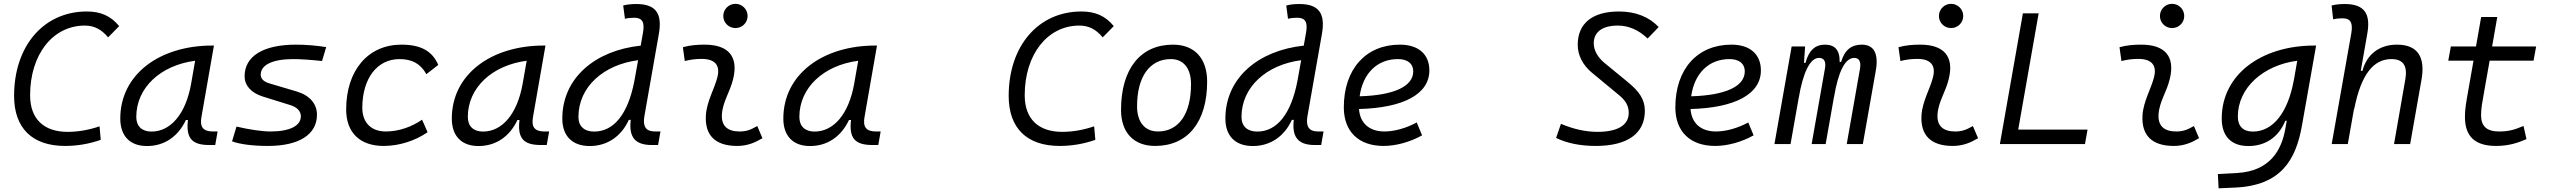

<svg xmlns="http://www.w3.org/2000/svg" viewBox="-20 -764 13517 1018"><path d="M325.2 9.8C388.2 9.8 451.2 -0.5 514.2 -22.5L507.8 -94.2C450.2 -74.7 394 -64.9 338.4 -64.9C211.4 -64.9 139.6 -134.3 139.6 -258.8C139.6 -475.1 259.8 -628.4 429.7 -628.4C478.5 -628.4 517.6 -608.9 553.2 -565.9L611.8 -625.5C567.9 -679.2 514.6 -703.1 440.4 -703.1C211.4 -703.1 54.7 -520.5 54.7 -255.4C54.7 -84.5 150.9 9.8 325.2 9.8Z M759.3 10.3C851.1 10.3 924.3 -39.6 965.8 -127.9H976.6C965.3 -32.2 996.1 4.9 1090.3 4.9H1121.1L1133.8 -66.9H1108.9C1055.2 -66.9 1038.6 -92.3 1048.3 -145L1114.3 -522.5H1105C826.7 -522.5 617.7 -370.1 617.7 -135.3C617.7 -43 668.9 10.3 759.3 10.3ZM783.2 -66.4C732.4 -66.4 702.6 -94.7 702.6 -144C702.6 -299.8 832 -418 1014.6 -441.9L993.2 -319.3C964.4 -157.7 883.8 -66.4 783.2 -66.4Z M1400.4 9.8C1565.9 9.8 1660.6 -50.8 1660.6 -155.8C1660.6 -212.9 1622.6 -257.8 1555.2 -278.3L1408.7 -321.8C1378.9 -330.1 1362.3 -346.7 1362.3 -367.7C1362.3 -420.4 1425.3 -450.7 1536.1 -450.7C1574.7 -450.7 1629.9 -446.8 1687.5 -440.4L1709.5 -514.2C1659.2 -522.5 1600.6 -527.3 1549.3 -527.3C1376 -527.3 1276.9 -466.3 1276.9 -359.9C1276.9 -311 1311 -272 1372.6 -252.4L1518.6 -207C1554.7 -196.3 1575.2 -174.3 1575.2 -147.9C1575.2 -96.7 1516.6 -66.9 1414.1 -66.9C1369.1 -66.9 1303.7 -76.7 1233.9 -92.8L1210.4 -14.6C1252.4 1 1321.3 9.8 1400.4 9.8Z M2026.4 -66.9C1947.8 -66.9 1901.4 -113.3 1900.9 -192.4C1901.4 -348.1 1979.5 -450.7 2098.1 -450.7C2164.1 -450.7 2209.5 -426.8 2240.7 -370.6L2303.7 -419.9C2272 -493.7 2210.9 -527.3 2108.4 -527.3C1931.6 -527.3 1815.4 -391.1 1815.4 -183.6C1815.4 -61 1888.2 9.8 2014.2 9.8C2099.1 9.8 2183.6 -19 2247.1 -63L2217.8 -129.4C2164.1 -91.8 2094.2 -66.9 2026.4 -66.9Z M2517.1 10.3C2608.9 10.3 2682.1 -39.6 2723.6 -127.9H2734.4C2723.1 -32.2 2753.9 4.9 2848.1 4.9H2878.9L2891.6 -66.9H2866.7C2813 -66.9 2796.4 -92.3 2806.2 -145L2872.1 -522.5H2862.8C2584.5 -522.5 2375.5 -370.1 2375.5 -135.3C2375.5 -43 2426.8 10.3 2517.1 10.3ZM2541 -66.4C2490.2 -66.4 2460.4 -94.7 2460.4 -144C2460.4 -299.8 2589.8 -418 2772.5 -441.9L2751 -319.3C2722.2 -157.7 2641.6 -66.4 2541 -66.4Z M3106.9 10.3C3200.7 10.3 3274.9 -42 3314 -128.4H3324.2C3314 -40.5 3343.3 4.9 3436 4.9H3469.2L3481.9 -66.9H3452.1C3404.3 -66.9 3387.2 -93.8 3396.5 -147.5L3473.1 -583C3492.7 -693.4 3457 -742.7 3353.5 -742.7C3330.1 -742.7 3306.6 -740.7 3284.2 -734.9L3293.5 -664.6C3310.1 -668.5 3326.7 -669.9 3343.3 -669.9C3385.7 -669.9 3398.9 -645.5 3389.2 -590.8L3377 -522C3135.7 -496.6 2961.4 -350.6 2961.4 -135.3C2961.4 -43 3014.2 10.3 3106.9 10.3ZM3342.8 -331.1C3309.1 -160.2 3235.4 -66.4 3130.4 -66.4C3077.6 -66.4 3046.9 -94.7 3046.9 -144C3046.9 -301.8 3178.2 -420.9 3363.3 -444.8Z M3995.1 -95.7C3958.5 -74.7 3936 -66.9 3900.9 -66.9C3835.9 -66.9 3803.7 -98.1 3807.6 -157.7C3812 -225.6 3850.6 -275.4 3867.2 -345.2C3896.5 -464.4 3842.3 -527.3 3715.8 -527.3C3677.2 -527.3 3638.7 -524.4 3600.6 -513.7L3610.8 -440.4C3640.6 -448.2 3670.4 -451.7 3700.2 -451.7C3770.5 -451.7 3799.8 -418.5 3783.7 -355C3768.6 -293.9 3727.1 -226.1 3722.7 -153.3C3715.8 -46.4 3772.9 9.8 3888.2 9.8C3943.4 9.8 3983.9 -8.3 4022.5 -31.2ZM3879.4 -615.2C3915 -615.2 3943.8 -643.6 3943.8 -679.2C3943.8 -714.8 3915 -743.7 3879.4 -743.7C3843.8 -743.7 3814.9 -714.8 3814.9 -679.2C3814.9 -643.6 3843.8 -615.2 3879.4 -615.2Z M4274.9 10.3C4366.7 10.3 4439.9 -39.6 4481.4 -127.9H4492.2C4481 -32.2 4511.7 4.9 4606 4.9H4636.7L4649.4 -66.9H4624.5C4570.8 -66.9 4554.2 -92.3 4564 -145L4629.9 -522.5H4620.6C4342.3 -522.5 4133.3 -370.1 4133.3 -135.3C4133.3 -43 4184.6 10.3 4274.9 10.3ZM4298.8 -66.4C4248 -66.4 4218.3 -94.7 4218.3 -144C4218.3 -299.8 4347.7 -418 4530.3 -441.9L4508.8 -319.3C4480 -157.7 4399.4 -66.4 4298.8 -66.4Z M5598.6 9.8C5661.6 9.8 5724.6 -0.5 5787.6 -22.5L5781.2 -94.2C5723.6 -74.7 5667.5 -64.9 5611.8 -64.9C5484.9 -64.9 5413.1 -134.3 5413.1 -258.8C5413.1 -475.1 5533.2 -628.4 5703.1 -628.4C5752 -628.4 5791 -608.9 5826.7 -565.9L5885.3 -625.5C5841.3 -679.2 5788.1 -703.1 5713.9 -703.1C5484.9 -703.1 5328.1 -520.5 5328.1 -255.4C5328.1 -84.5 5424.3 9.8 5598.6 9.8Z M6104.5 9.8C6277.8 9.8 6380.4 -117.2 6380.4 -331.5C6380.4 -455.1 6313 -527.3 6199.2 -527.3C6026.4 -527.3 5923.8 -398.4 5923.8 -181.2C5923.8 -61 5991.2 9.8 6104.5 9.8ZM6119.6 -66.9C6050.3 -66.9 6008.8 -116.2 6008.8 -200.2C6008.8 -357.4 6075.7 -450.7 6188 -450.7C6255.9 -450.7 6294.9 -400.9 6294.9 -317.4C6294.9 -159.7 6229.5 -66.9 6119.6 -66.9Z M6622.6 10.3C6716.3 10.3 6790.5 -42 6829.6 -128.4H6839.8C6829.6 -40.5 6858.9 4.9 6951.7 4.9H6984.9L6997.6 -66.9H6967.8C6919.9 -66.9 6902.8 -93.8 6912.1 -147.5L6988.8 -583C7008.3 -693.4 6972.7 -742.7 6869.1 -742.7C6845.7 -742.7 6822.3 -740.7 6799.8 -734.9L6809.1 -664.6C6825.7 -668.5 6842.3 -669.9 6858.9 -669.9C6901.4 -669.9 6914.6 -645.5 6904.8 -590.8L6892.6 -522C6651.4 -496.6 6477.1 -350.6 6477.1 -135.3C6477.1 -43 6529.8 10.3 6622.6 10.3ZM6858.4 -331.1C6824.7 -160.2 6751 -66.4 6646 -66.4C6593.3 -66.4 6562.5 -94.7 6562.5 -144C6562.5 -301.8 6693.8 -420.9 6878.9 -444.8Z M7320.8 -66.9C7240.2 -66.9 7190.9 -110.8 7185.5 -186C7420.4 -191.9 7558.6 -264.6 7558.6 -390.6C7558.6 -476.6 7500.5 -527.3 7402.3 -527.3C7221.7 -527.3 7105 -397.5 7105 -194.8C7105 -66.4 7183.6 9.8 7316.4 9.8C7381.8 9.8 7457 -11.2 7520 -46.4L7491.7 -114.7C7436 -84.5 7373 -66.9 7320.8 -66.9ZM7189 -253.4C7206.1 -375.5 7282.2 -450.7 7392.1 -450.7C7443.8 -450.7 7473.1 -426.3 7473.1 -385.7C7473.1 -305.2 7370.1 -258.8 7189 -253.4Z M8440.4 9.8C8608.9 9.8 8701.2 -55.7 8701.2 -176.8C8701.2 -237.3 8669.9 -280.3 8612.3 -327.6L8487.3 -430.2C8450.7 -460.4 8430.2 -498 8430.2 -534.2C8430.2 -595.2 8476.6 -628.4 8558.1 -628.4C8613.3 -628.4 8667.5 -606.4 8715.8 -559.6L8774.4 -620.6C8723.6 -674.8 8651.4 -703.1 8564 -703.1C8423.3 -703.1 8345.2 -640.6 8345.2 -525.9C8345.2 -472.7 8371.1 -419.9 8418.9 -379.9L8563 -260.7C8597.2 -232.9 8615.7 -205.1 8615.7 -165.5C8615.7 -100.1 8556.6 -64.9 8449.7 -64.9C8388.7 -64.9 8322.8 -79.1 8256.3 -107.4L8230.5 -32.7C8287.1 -4.9 8358.9 9.8 8440.4 9.8Z M9078.6 -66.9C8998 -66.9 8948.7 -110.8 8943.4 -186C9178.2 -191.9 9316.4 -264.6 9316.4 -390.6C9316.4 -476.6 9258.3 -527.3 9160.2 -527.3C8979.5 -527.3 8862.8 -397.5 8862.8 -194.8C8862.8 -66.4 8941.4 9.8 9074.2 9.8C9139.6 9.8 9214.8 -11.2 9277.8 -46.4L9249.5 -114.7C9193.8 -84.5 9130.9 -66.9 9078.6 -66.9ZM8946.8 -253.4C8963.9 -375.5 9040 -450.7 9149.9 -450.7C9201.7 -450.7 9231 -426.3 9231 -385.7C9231 -305.2 9127.9 -258.8 8946.8 -253.4Z M9550.8 -517.6H9479.5L9388.2 0H9473.6L9516.6 -243.7V-242.7C9540 -380.9 9577.1 -457 9624.5 -457C9651.9 -457 9663.1 -437.5 9655.8 -399.4L9585.4 0H9659.7L9704.1 -251V-249C9726.6 -383.3 9762.2 -457 9811.5 -457C9837.9 -457 9848.1 -436.5 9841.8 -399.4L9771.5 0H9856.9L9925.8 -390.6C9941.4 -480.5 9915.5 -527.3 9851.1 -527.3C9796.9 -527.3 9760.7 -500 9741.7 -435.5H9733.9C9735.4 -498 9708.5 -527.3 9656.2 -527.3C9605 -527.3 9570.8 -498 9552.7 -430.7H9544.9Z M10440.4 -95.7C10403.8 -74.7 10381.3 -66.9 10346.2 -66.9C10281.2 -66.9 10249 -98.1 10252.9 -157.7C10257.3 -225.6 10295.9 -275.4 10312.5 -345.2C10341.8 -464.4 10287.6 -527.3 10161.1 -527.3C10122.6 -527.3 10084 -524.4 10045.9 -513.7L10056.2 -440.4C10085.9 -448.2 10115.7 -451.7 10145.5 -451.7C10215.8 -451.7 10245.1 -418.5 10229 -355C10213.9 -293.9 10172.4 -226.1 10168 -153.3C10161.1 -46.4 10218.3 9.8 10333.5 9.8C10388.7 9.8 10429.2 -8.3 10467.8 -31.2ZM10324.7 -615.2C10360.4 -615.2 10389.2 -643.6 10389.2 -679.2C10389.2 -714.8 10360.4 -743.7 10324.7 -743.7C10289.1 -743.7 10260.3 -714.8 10260.3 -679.2C10260.3 -643.6 10289.1 -615.2 10324.7 -615.2Z M10583.5 0H11034.7L11048.3 -76.7H10680.7L10789.1 -693.4H10705.6Z M11612.3 -95.7C11575.7 -74.7 11553.2 -66.9 11518.1 -66.9C11453.1 -66.9 11420.9 -98.1 11424.8 -157.7C11429.2 -225.6 11467.8 -275.4 11484.4 -345.2C11513.7 -464.4 11459.5 -527.3 11333 -527.3C11294.4 -527.3 11255.9 -524.4 11217.8 -513.7L11228 -440.4C11257.8 -448.2 11287.6 -451.7 11317.4 -451.7C11387.7 -451.7 11417 -418.5 11400.9 -355C11385.7 -293.9 11344.2 -226.1 11339.8 -153.3C11333 -46.4 11390.1 9.8 11505.4 9.8C11560.5 9.8 11601.1 -8.3 11639.6 -31.2ZM11496.6 -615.2C11532.2 -615.2 11561 -643.6 11561 -679.2C11561 -714.8 11532.2 -743.7 11496.6 -743.7C11460.9 -743.7 11432.1 -714.8 11432.1 -679.2C11432.1 -643.6 11460.9 -615.2 11496.6 -615.2Z M11743.2 234.4 11831.1 230.5C12073.2 219.7 12152.8 85 12185.1 -98.1L12260.3 -522.5H12251C11971.2 -522.5 11759.8 -370.1 11759.8 -135.3C11759.8 -42 11810.1 10.3 11900.9 10.3C11993.2 10.3 12062 -38.1 12097.2 -124H12104.5L12097.2 -82.5C12077.6 31.7 12015.6 143.6 11840.8 153.3L11739.3 158.7ZM12160.2 -441.9 12143.1 -343.8 12141.6 -336.9C12110.8 -169.4 12033.2 -66.4 11924.8 -66.4C11873.5 -66.4 11845.2 -94.7 11845.2 -146C11845.2 -298.8 11980 -418.5 12160.2 -441.9Z M12673.3 0H12758.8L12818.8 -340.3C12840.8 -463.4 12797.4 -527.3 12689 -527.3C12596.7 -527.3 12529.3 -477.1 12505.9 -388.7H12497.1L12531.2 -583C12551.3 -693.4 12515.1 -742.7 12411.6 -742.7C12388.2 -742.7 12364.7 -740.7 12342.3 -734.9L12350.6 -661.6C12367.2 -665.5 12384.3 -667 12400.9 -667C12443.4 -667 12456.1 -642.6 12446.8 -587.9L12342.8 0H12428.2L12462.9 -196.8L12460.9 -179.2C12499.5 -381.8 12571.3 -450.7 12659.7 -450.7C12722.2 -450.7 12745.6 -414.6 12733.4 -344.2Z M13214.8 9.8C13280.8 9.8 13330.1 -6.3 13375.5 -26.4L13359.9 -96.2C13308.6 -74.2 13277.8 -66.9 13229 -66.9C13165 -66.9 13134.8 -95.2 13134.8 -152.8C13134.8 -191.4 13141.1 -219.7 13152.8 -287.1L13180.2 -442.4H13413.1L13426.8 -517.6H13193.4L13220.7 -673.8H13135.3L13107.9 -517.6H12974.6L12960.9 -442.4H13094.7L13067.4 -287.1C13055.2 -217.3 13049.3 -186 13049.3 -144.5C13049.3 -40.5 13102.5 9.8 13214.8 9.8Z"/></svg>

Font: Cascadia Code SemiLight
Style: Italic
Weight: 350
Italic angle: -10°
Monospace: yes
Designer: Aaron Bell
Foundry: Saja Typeworks
Version: Version 2404.023